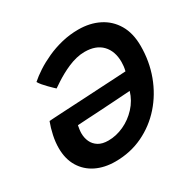

<svg xmlns="http://www.w3.org/2000/svg" viewBox="-151 -812 974 974"><g transform="rotate(-30 336.0 -325.0)"><path d="M110 -537.5Q133 -558 166.2 -579.8Q199.5 -601.5 240.5 -620.2Q281.5 -639 328.5 -650.5Q375.5 -662 426 -662Q493.5 -662 546.2 -635.5Q599 -609 629.2 -557.8Q659.5 -506.5 659.5 -431.5Q659.5 -341.5 629.8 -261.2Q600 -181 545.8 -119.5Q491.5 -58 417.8 -22.8Q344 12.5 256 12.5Q193 12.5 144.2 -11.2Q95.5 -35 67.8 -80.5Q40 -126 40 -190.5Q40 -225 48 -262.5Q56 -300 68.5 -333Q75.5 -333.5 99.8 -335Q124 -336.5 157.2 -338.2Q190.5 -340 224.8 -341.8Q259 -343.5 285.5 -345Q325 -347.5 370.5 -349.8Q416 -352 458.2 -354.5Q500.5 -357 528 -358.5Q531.5 -372.5 533 -385.2Q534.5 -398 534.5 -410Q534.5 -473.5 499 -510.8Q463.5 -548 397 -548Q373 -548 348.2 -542Q323.5 -536 299.8 -525.8Q276 -515.5 254.2 -503.5Q232.5 -491.5 214.2 -479.5Q196 -467.5 182 -458Q179.5 -460 170.2 -469Q161 -478 149 -490Q137 -502 126.2 -514.8Q115.5 -527.5 110 -537.5ZM497 -262Q463.5 -260 407 -256Q350.5 -252 293 -249Q270.5 -248 247.2 -246.5Q224 -245 206.5 -244Q189 -243 182.5 -242.5Q180.5 -234 178.8 -220.8Q177 -207.5 177 -198Q177 -171 187.5 -148.2Q198 -125.5 220.2 -111.5Q242.5 -97.5 278.5 -97.5Q324 -97.5 368.8 -118Q413.5 -138.5 448 -175.8Q482.5 -213 497 -262Z"/></g></svg>

Font: Grandstander Thin SemiBold
Style: Italic
Weight: 600
Italic angle: -15°
Version: Version 1.200